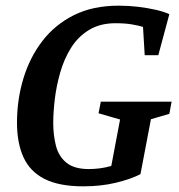

<svg xmlns="http://www.w3.org/2000/svg" viewBox="-20 -648 631 678"><path d="M274 10Q189 10 137.5 -16Q86 -42 63 -92.5Q40 -143 40 -215Q40 -296 62.5 -370.5Q85 -445 129.5 -503Q174 -561 241 -594.5Q308 -628 399 -628Q434 -628 467.5 -624Q501 -620 529.5 -613.5Q558 -607 578 -598L539 -453H491L485 -553Q469 -558 445 -562Q421 -566 388 -566Q333 -566 294 -542Q255 -518 230.5 -478.5Q206 -439 192.5 -391.5Q179 -344 173.5 -297.5Q168 -251 168 -214Q168 -171 177.5 -133.5Q187 -96 214.5 -73.5Q242 -51 294 -51Q312 -51 332 -53.5Q352 -56 373 -62L404 -226L328 -248L336 -289H586L578 -246L513 -227L476 -33Q441 -15 388.5 -2.5Q336 10 274 10Z"/></svg>

Font: Manuale SemiBold
Style: Italic
Weight: 600
Italic angle: -11°
Designer: Eduardo Tunni / Pablo Cosgaya
Foundry: Eduardo Tunni / Pablo Cosgaya
Version: Version 1.002